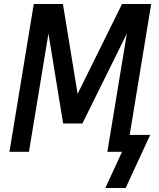

<svg xmlns="http://www.w3.org/2000/svg" viewBox="-20 -755 790 955"><path d="M605 180H504L587 0H514L611 -588L390 -141H294L221 -588L124 0H27L148 -735H293L366 -288L587 -735H732L625 -84H727Z"/></svg>

Font: Iosevka Custom Medium Oblique
Style: Regular
Weight: 500
Italic angle: -9°
Designer: Belleve Invis
Foundry: Belleve Invis
Version: Version 27.0.1